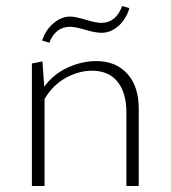

<svg xmlns="http://www.w3.org/2000/svg" viewBox="-20 -618 567 638"><path d="M213 -529Q164 -529 144 -476L120 -483Q131 -518 157.5 -540.5Q184 -563 213 -563Q230 -563 264.5 -552.5Q299 -542 317 -542Q365 -542 386 -598L410 -591Q399 -554 373.5 -531.5Q348 -509 317 -509Q297 -509 263.5 -519Q230 -529 213 -529ZM300 -415Q365 -415 403 -373Q441 -331 441 -257V0H400V-244Q400 -310 370.5 -346.5Q341 -383 286 -383Q242 -383 199 -359.5Q156 -336 128 -289V0H86V-407L121 -414L127 -330Q159 -373 206 -394Q253 -415 300 -415Z"/></svg>

Font: EauTest Light
Style: Regular
Weight: 300
Designer: Christian Thalmann (Catharsis Fonts)
Version: Version 0.001;PS 000.001;hotconv 1.0.88;makeotf.lib2.5.64775